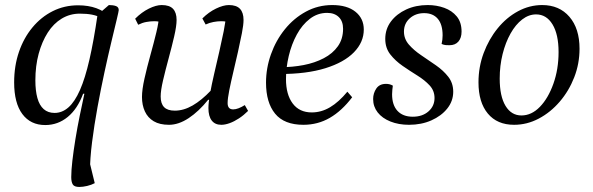

<svg xmlns="http://www.w3.org/2000/svg" viewBox="-20 -482 2348 760"><path d="M294 258Q274 258 268 248Q262 238 262 219Q262 193 266.5 154Q271 115 278.5 69Q286 23 295.5 -23.5Q305 -70 314 -111H309Q287 -51 248 -19Q209 13 159 13Q101 13 68.5 -30.5Q36 -74 36 -156Q36 -221 55 -276.5Q74 -332 108.5 -373.5Q143 -415 189 -438Q235 -461 289 -461Q330 -461 361.5 -449.5Q393 -438 420 -413L417 -385Q405 -396 378 -412Q351 -428 296 -428Q257 -428 224.5 -408.5Q192 -389 169 -353Q146 -317 133 -269Q120 -221 120 -164Q120 -123 128 -94Q136 -65 153 -50Q170 -35 196 -35Q226 -35 251 -57Q276 -79 296.5 -125.5Q317 -172 334 -246Q351 -320 366 -423L411 -462Q428 -462 439 -458Q450 -454 450 -442Q450 -438 442 -404.5Q434 -371 421 -317Q408 -263 393.5 -196Q379 -129 366 -58Q353 13 344.5 80Q336 147 336 202L325 120L355 243Q342 250 325 254Q308 258 294 258Z M649 12Q612 12 588.5 -2Q565 -16 553.5 -41Q542 -66 542 -98Q542 -127 552 -171.5Q562 -216 575.5 -264.5Q589 -313 599 -354.5Q609 -396 609 -420L622 -392Q617 -395 609 -396.5Q601 -398 590 -398Q575 -398 559 -395Q543 -392 527 -384L515 -408Q541 -434 569.5 -448Q598 -462 620 -462Q651 -462 665 -447Q679 -432 679 -403Q679 -379 669.5 -338Q660 -297 647.5 -251Q635 -205 625.5 -164.5Q616 -124 616 -100Q616 -72 629.5 -58Q643 -44 672 -44Q707 -44 742.5 -64.5Q778 -85 815 -124L829 -87H804Q767 -41 727 -14.5Q687 12 649 12ZM856 12Q831 12 818 -5Q805 -22 805 -54Q805 -76 811.5 -112Q818 -148 828 -191Q838 -234 848 -277.5Q858 -321 865.5 -358.5Q873 -396 874 -420L888 -392Q883 -395 875 -396.5Q867 -398 855 -398Q841 -398 825 -395Q809 -392 794 -385L781 -409Q806 -434 835 -448Q864 -462 886 -462Q916 -462 930 -447Q944 -432 944 -403Q944 -384 937.5 -350.5Q931 -317 922 -277Q913 -237 903.5 -197Q894 -157 887.5 -124.5Q881 -92 881 -74Q881 -49 903 -49Q913 -49 924.5 -53.5Q936 -58 949 -66L962 -43Q945 -26 926 -13.5Q907 -1 889 5.5Q871 12 856 12Z M1181 12Q1105 12 1069 -32Q1033 -76 1033 -155Q1033 -212 1052.5 -267Q1072 -322 1107.5 -366Q1143 -410 1191 -436Q1239 -462 1295 -462Q1354 -462 1387 -435.5Q1420 -409 1420 -365Q1420 -315 1381 -275Q1342 -235 1268 -212Q1194 -189 1088 -189L1090 -216Q1138 -216 1182 -224.5Q1226 -233 1261.5 -251.5Q1297 -270 1317.5 -299Q1338 -328 1338 -368Q1338 -398 1321 -414.5Q1304 -431 1275 -431Q1237 -431 1206.5 -407.5Q1176 -384 1155 -345.5Q1134 -307 1123 -260.5Q1112 -214 1112 -169Q1112 -108 1138.5 -72.5Q1165 -37 1214 -37Q1252 -37 1286.5 -57.5Q1321 -78 1355 -119L1374 -97Q1333 -43 1285.5 -15.5Q1238 12 1181 12Z M1599 12Q1558 12 1525.5 -1Q1493 -14 1475 -37Q1457 -60 1457 -90Q1457 -113 1469.5 -131.5Q1482 -150 1508 -150Q1515 -150 1521.5 -148.5Q1528 -147 1535 -143Q1534 -135 1533 -126.5Q1532 -118 1532 -109Q1532 -66 1553.5 -43Q1575 -20 1614 -20Q1652 -20 1676 -41Q1700 -62 1700 -94Q1700 -123 1680.5 -144Q1661 -165 1632 -183Q1603 -201 1574 -221Q1545 -241 1525 -266.5Q1505 -292 1505 -328Q1505 -367 1527.5 -397Q1550 -427 1588 -444.5Q1626 -462 1673 -462Q1708 -462 1738.5 -451Q1769 -440 1788 -417Q1807 -394 1807 -357Q1807 -332 1794.5 -317.5Q1782 -303 1759 -303Q1752 -303 1744.5 -303.5Q1737 -304 1728 -308Q1730 -316 1731 -325Q1732 -334 1732 -342Q1732 -385 1713 -407.5Q1694 -430 1659 -430Q1625 -430 1602 -409.5Q1579 -389 1579 -357Q1579 -328 1598.5 -305.5Q1618 -283 1647 -263.5Q1676 -244 1705.5 -223.5Q1735 -203 1754.5 -178Q1774 -153 1774 -119Q1774 -82 1750.5 -52.5Q1727 -23 1687.5 -5.5Q1648 12 1599 12Z M2015 12Q1948 12 1911 -32.5Q1874 -77 1874 -156Q1874 -217 1894.5 -272Q1915 -327 1950 -370Q1985 -413 2030.5 -437.5Q2076 -462 2126 -462Q2194 -462 2234 -415.5Q2274 -369 2274 -289Q2274 -230 2253 -176Q2232 -122 2195.5 -79.5Q2159 -37 2112.5 -12.5Q2066 12 2015 12ZM2044 -25Q2084 -25 2117 -59Q2150 -93 2170.5 -150.5Q2191 -208 2191 -276Q2191 -346 2167 -385.5Q2143 -425 2102 -425Q2073 -425 2047 -405Q2021 -385 2001 -349.5Q1981 -314 1969.5 -268Q1958 -222 1958 -171Q1958 -101 1981 -63Q2004 -25 2044 -25Z"/></svg>

Font: Petrona
Style: Italic
Weight: 400
Italic angle: -9°
Designer: Ringo R. Seeber
Foundry: Ringo R. Seeber
Version: Version 2.001; ttfautohint (v1.8.3)